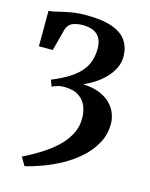

<svg xmlns="http://www.w3.org/2000/svg" viewBox="-129 -830 816 1043"><g transform="rotate(15 279.0 -308.0)"><path d="M112 131 84.5 84.5Q132 61 178.8 32.2Q225.5 3.5 263.8 -31.5Q302 -66.5 324.8 -108.8Q347.5 -151 347.5 -201Q347.5 -236.5 334.8 -268.5Q322 -300.5 291.5 -320.8Q261 -341 208.5 -341Q189.5 -341 171.2 -335.8Q153 -330.5 142.5 -324L129 -360Q184.5 -383 223 -407Q261.5 -431 285.2 -458.2Q309 -485.5 319.8 -517.8Q330.5 -550 330.5 -589Q330.5 -623 318.2 -645.8Q306 -668.5 281.2 -680Q256.5 -691.5 218.5 -691.5Q195 -691.5 169.5 -683.8Q144 -676 131.5 -648.5L97 -518.5H19L19.5 -718Q37.5 -719 58.8 -724Q80 -729 105 -734.8Q130 -740.5 159.2 -744.5Q188.5 -748.5 223 -748.5Q317 -748.5 372.8 -728Q428.5 -707.5 453 -670Q477.5 -632.5 477.5 -582Q477.5 -548.5 462.8 -518Q448 -487.5 423.2 -461.5Q398.5 -435.5 367.5 -415.2Q336.5 -395 304.5 -381.5Q360.5 -379 399 -363Q437.5 -347 461 -322.5Q484.5 -298 495.2 -269.5Q506 -241 506 -213Q506 -153 479.2 -103.5Q452.5 -54 409 -14.8Q365.5 24.5 313 53.5Q260.5 82.5 208 101.8Q155.5 121 112 131Z"/></g></svg>

Font: Merriweather 20pt
Style: Bold
Weight: 700
Version: Version 2.100